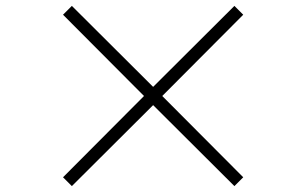

<svg xmlns="http://www.w3.org/2000/svg" viewBox="-20 -694 1040 652"><path d="M224 -62 500 -337 776 -62 806 -92 531 -368 806 -644 776 -674 500 -399 224 -674 194 -644 469 -368 194 -92Z"/></svg>

Font: Noto Serif KR Light
Style: Regular
Weight: 300
Designer: Ryoko NISHIZUKA 西塚涼子 (kana & ideographs); Frank Grießhammer (Latin, Greek & Cyrillic); Wenlong ZHANG 张文龙 (bopomofo); San
Foundry: Adobe
Version: Version 2.001;hotconv 1.1.0;makeotfexe 2.6.0